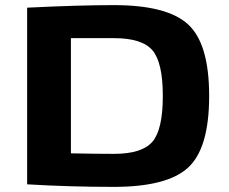

<svg xmlns="http://www.w3.org/2000/svg" viewBox="-20 -720 896 750"><path d="M425 -700Q633 -700 715 -624.5Q797 -549 797 -345Q797 -141 715 -65.5Q633 10 425 10Q251 10 86 0V-690Q286 -700 425 -700ZM425 -119Q535 -119 575.5 -166.5Q616 -214 616 -345Q616 -476 575.5 -523.5Q535 -571 425 -571H257V-121Q357 -119 425 -119Z"/></svg>

Font: Exo 2 Expanded
Style: Bold
Weight: 700
Width: 7
Designer: Natanael Gama
Version: Version 1.001;PS 001.001;hotconv 1.0.70;makeotf.lib2.5.58329